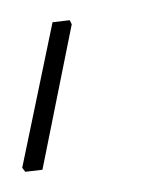

<svg xmlns="http://www.w3.org/2000/svg" viewBox="-20 -35 165 190"><path d="M5 135 2 131 32 -13 49 -15 51 -11 22 133Z"/></svg>

Font: Alegreya Sans SC Thin
Style: Italic
Weight: 100
Italic angle: -7°
Designer: Juan Pablo del Peral
Foundry: Huerta Tipografica
Version: Version 2.007